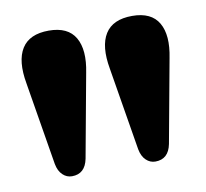

<svg xmlns="http://www.w3.org/2000/svg" viewBox="-52 -839 517 483"><g transform="rotate(-10 206.0 -597.5)"><path d="M308.5 -412Q295 -412 284.8 -421.8Q274.5 -431.5 271 -450L236 -662Q225.5 -720.5 245 -751.8Q264.5 -783 314 -783Q363 -783 381.5 -751Q400 -719 388.5 -662L349.5 -449.5Q342 -412 308.5 -412ZM95.5 -412Q82 -412 71.8 -421.8Q61.5 -431.5 58 -450L23 -662Q12.5 -720.5 32 -751.8Q51.5 -783 101 -783Q150 -783 168.5 -751Q187 -719 175.5 -662L136.5 -449.5Q129 -412 95.5 -412Z"/></g></svg>

Font: Fraunces 9pt
Style: Bold
Weight: 700
Version: Version 1.000;[b76b70a41]